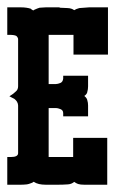

<svg xmlns="http://www.w3.org/2000/svg" viewBox="-20 -508 362 528"><path d="M0 0V-54.2V-76.2H9.8Q29.8 -76.2 29.8 -86.9V-217.8Q29.8 -222.7 26.9 -228Q24.4 -231.9 22 -233.9Q18.6 -237.3 16.1 -237.8L14.2 -238.8L5.9 -243.2Q7.3 -243.7 16.1 -250Q20 -252.9 23.9 -256.8Q29.8 -261.7 29.8 -271V-400.9Q29.8 -403.3 26.9 -407.2Q24.4 -411.6 9.8 -412.1H0V-487.8H37.1Q53.2 -487.8 64.9 -483.9L67.9 -481Q70.3 -481 70.8 -479L74.2 -481Q82.5 -484.9 88.9 -486.8Q99.6 -487.8 106 -487.8H144V-486.8Q152.3 -486.8 166 -485.8Q176.8 -485.4 184.1 -480Q189 -483.4 198.2 -485.8Q218.8 -487.3 225.1 -487.8H276.9V-357.9H182.1V-412.1H113.8V-276.9H133.8Q138.7 -276.9 146 -279.8Q152.8 -282.7 153.8 -292V-299.8H222.2V-271Q222.2 -262.2 220.2 -255.9Q219.7 -249.5 211.9 -244.1Q219.2 -238.3 220.2 -231.9Q222.2 -225.6 222.2 -217.8V-188H153.8V-196.8Q153.8 -205.1 146 -208Q138.7 -210.9 133.8 -210.9H113.8V-76.2H181.2V-128.9H274.9V0H211.9Q201.2 0 194.8 -2Q189.5 -3.9 184.1 -7.8Q176.3 -1.5 167 -1Q153.3 0 139.2 0H106Q84.5 0 73.2 -7.8H71.8Q69.3 -5.4 66.9 -4.9Q58.6 -1.5 54.2 -1Q44.4 0 37.1 0Z"/></svg>

Font: Wyoming
Style: Regular
Weight: 400
Designer: Old Hat Creative
Version: Version 2.00 2016